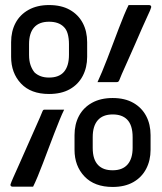

<svg xmlns="http://www.w3.org/2000/svg" viewBox="-20 -730 640 760"><path d="M174 -710Q223 -710 256.5 -691Q290 -672 307.5 -639Q325 -606 325 -563V-505Q325 -463 307.5 -429.5Q290 -396 256.5 -377Q223 -358 174 -358Q102 -358 63 -399.5Q24 -441 24 -505V-563Q24 -606 41.5 -639Q59 -672 93 -691Q127 -710 174 -710ZM95 -513Q95 -489 101 -472Q107 -455 117 -443Q128 -433 142 -428Q156 -423 174 -423Q214 -423 233.5 -446Q253 -469 253 -513V-555Q253 -578 248 -596Q243 -614 232 -624Q212 -644 174 -644Q135 -644 115 -621.5Q95 -599 95 -555ZM426 -342Q474 -342 507.5 -323Q541 -304 558.5 -271Q576 -238 576 -195V-137Q576 -95 558.5 -61.5Q541 -28 507.5 -9Q474 10 426 10Q354 10 314.5 -31.5Q275 -73 275 -137V-195Q275 -238 292.5 -271Q310 -304 344 -323Q378 -342 426 -342ZM347 -145Q347 -121 352.5 -104Q358 -87 369 -76Q379 -66 393 -61Q407 -56 426 -56Q465 -56 485 -79Q505 -102 505 -145V-187Q505 -211 499.5 -228.5Q494 -246 483 -257Q463 -277 426 -277Q387 -277 367 -254Q347 -231 347 -187ZM366 -405Q374 -422 384 -446Q394 -470 405 -498.5Q416 -527 427.5 -557.5Q439 -588 450 -617Q461 -646 471 -670Q481 -694 489 -710Q492 -710 503.5 -710Q515 -710 529 -710Q543 -710 554 -710Q565 -710 569 -710Q573 -710 575.5 -708.5Q578 -707 578.5 -704Q579 -701 577 -697Q576 -692 566 -671Q556 -650 542.5 -619Q529 -588 514 -553.5Q499 -519 485 -488Q471 -457 462 -436.5Q453 -416 452 -412Q450 -408 448 -406.5Q446 -405 442 -405Q438 -405 427.5 -405Q417 -405 404 -405Q391 -405 380.5 -405Q370 -405 366 -405ZM234 -296Q226 -280 216 -255.5Q206 -231 195 -202.5Q184 -174 172.5 -143.5Q161 -113 150 -84Q139 -55 129 -31Q119 -7 111 9Q108 9 96.5 9Q85 9 71 9Q57 9 46 9Q35 9 31 9Q27 9 24.5 7.5Q22 6 21.5 3Q21 0 23 -4Q24 -8 33.5 -29.5Q43 -51 57 -82Q71 -113 86 -147.5Q101 -182 115 -213Q129 -244 138 -265Q147 -286 148 -289Q150 -294 152 -295Q154 -296 158 -296Q162 -296 172.5 -296Q183 -296 196 -296Q209 -296 219.5 -296Q230 -296 234 -296Z"/></svg>

Font: RecMonoLinear Nerd Font Mono
Style: Regular
Weight: 400
Monospace: yes
Version: Version 1.085; ttfautohint (v1.8.4.7-5d5b);Nerd Fonts 3.2.1